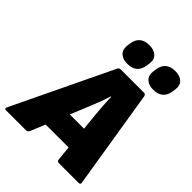

<svg xmlns="http://www.w3.org/2000/svg" viewBox="-276 -1010 1143 1143"><g transform="rotate(45 295.0 -439.0)"><path d="M-25 0Q-31 0 -33 -4.5Q-35 -9 -32 -15L268 -640Q275 -655 286 -655H484Q497 -655 500 -640L601 -15Q604 0 588 0H421Q408 0 406 -15L397 -107H204L166 -15Q159 0 146 0ZM303 -348 263 -251H383L373 -350Q369 -388 366.5 -425.5Q364 -463 363 -500H360Q348 -462 333.5 -424Q319 -386 303 -348ZM509 -706Q471 -706 450 -726Q429 -746 433 -781L436 -803Q447 -878 525 -878Q564 -878 585.5 -858Q607 -838 602 -803L599 -781Q588 -706 509 -706ZM292 -706Q253 -706 232 -726Q211 -746 215 -781L218 -803Q229 -878 307 -878Q346 -878 367.5 -858Q389 -838 384 -803L381 -781Q370 -706 292 -706Z"/></g></svg>

Font: Sofia Sans ExtraBlack
Style: Italic
Weight: 1000
Italic angle: -9°
Designer: Botio Nikoltchev, Ani Petrova
Foundry: lettersoup
Version: Version 4.100; ttfautohint (v1.8.4.7-5d5b)